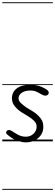

<svg xmlns="http://www.w3.org/2000/svg" viewBox="-25 -1250 488 1698"><path d="M203 9Q174 9 135.8 -3Q97.5 -15 62 -42Q43.5 -55.5 34 -65.5Q24.5 -75.5 33.5 -89.5Q39 -100 54 -100Q69 -100 84 -89Q101 -76.5 133.8 -58.8Q166.5 -41 203 -41Q245 -41 272 -67.8Q299 -94.5 299 -128Q299 -151.5 287.8 -167.2Q276.5 -183 262 -194.5Q246.5 -207.5 221 -223.2Q195.5 -239 165 -257.5Q134.5 -276.5 107.5 -308.2Q80.5 -340 80.5 -380.5Q80.5 -435.5 123.2 -468Q166 -500.5 243.5 -500.5Q272 -500.5 304.8 -493.8Q337.5 -487 376.5 -465Q396.5 -454 403 -441.8Q409.5 -429.5 402 -417Q395.5 -406.5 381 -404.5Q366.5 -402.5 348.5 -412Q336 -419 307.8 -434.2Q279.5 -449.5 243.5 -449.5Q196.5 -449.5 167.8 -429.8Q139 -410 139 -380.5Q139 -356.5 161.5 -336.8Q184 -317 207 -300.5Q237.5 -280.5 264.8 -265.2Q292 -250 315 -225.5Q334 -207.5 346 -185.2Q358 -163 358 -124.5Q358 -88 338 -57.5Q318 -27 283 -9Q248 9 203 9ZM203 9Q174 9 135.8 -3Q97.5 -15 62 -42Q43.5 -55.5 34 -65.5Q24.5 -75.5 33.5 -89.5Q39 -100 54 -100Q69 -100 84 -89Q101 -76.5 133.8 -58.8Q166.5 -41 203 -41Q245 -41 272 -67.8Q299 -94.5 299 -128Q299 -151.5 287.8 -167.2Q276.5 -183 262 -194.5Q246.5 -207.5 221 -223.2Q195.5 -239 165 -257.5Q134.5 -276.5 107.5 -308.2Q80.5 -340 80.5 -380.5Q80.5 -435.5 123.2 -468Q166 -500.5 243.5 -500.5Q272 -500.5 304.8 -493.8Q337.5 -487 376.5 -465Q396.5 -454 403 -441.8Q409.5 -429.5 402 -417Q395.5 -406.5 381 -404.5Q366.5 -402.5 348.5 -412Q336 -419 307.8 -434.2Q279.5 -449.5 243.5 -449.5Q196.5 -449.5 167.8 -429.8Q139 -410 139 -380.5Q139 -356.5 161.5 -336.8Q184 -317 207 -300.5Q237.5 -280.5 264.8 -265.2Q292 -250 315 -225.5Q334 -207.5 346 -185.2Q358 -163 358 -124.5Q358 -88 338 -57.5Q318 -27 283 -9Q248 9 203 9ZM-5 420.5H442.5V428.5H-5ZM-5 -16H442.5V0H-5ZM-5 -505.5H442.5V-497.5H-5ZM-5 -1230H442.5V-1222H-5Z"/></svg>

Font: Edu VIC WA NT Pre Guide
Style: Regular
Weight: 400
Designer: Tina and Corey Anderson, Eben Sorkin, Mirko Velimirovic
Foundry: Google for Education
Version: Version 1.000